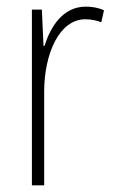

<svg xmlns="http://www.w3.org/2000/svg" viewBox="-20 -558 344 578"><path d="M238 -538C169 -538 132 -477 114 -420H111L106 -529H76V0H113V-283C113 -393 157 -500 237 -500C255 -500 272 -496 285 -491L293 -527C276 -535 257 -538 238 -538Z"/></svg>

Font: Noto Sans Gurmukhi UI Condensed ExtraLight
Style: Regular
Weight: 200
Width: 3
Designer: Jelle Bosma - Monotype Design Team
Foundry: Monotype Imaging Inc.
Version: Version 2.004